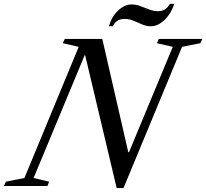

<svg xmlns="http://www.w3.org/2000/svg" viewBox="-86 -963 1067 994"><path d="M518 10.5 355 -676.5H352L88 -41.5L168.5 -22.5L159.5 0H-65.5L-55.5 -22.5L40.5 -41.5L321.5 -720.5L239 -739.5L249.5 -761.5H443.5L578 -175.5H582L808.5 -720.5L726.5 -739.5L736 -761.5H961.5L951.5 -739.5L856.5 -720.5L553.5 10.5ZM695.5 -827Q672 -827 650 -836.5Q628 -846 605.8 -855.5Q583.5 -865 560 -865Q515 -865 498.5 -827.5H478Q492 -877 525.5 -908.5Q559 -940 595.5 -940Q618.5 -940 641.2 -931.2Q664 -922.5 687 -913.8Q710 -905 732 -905Q773 -905 793 -943H816.5Q799.5 -892 765.5 -859.5Q731.5 -827 695.5 -827Z"/></svg>

Font: Libre Caslon Text
Style: Italic
Weight: 400
Italic angle: -22.583°
Designer: Pablo Impallari, Rodrigo Fuenzalida, Katja Schimmel
Foundry: Pablo Impallari, Rodrigo Fuenzalida
Version: Version 2.000